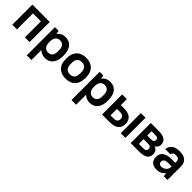

<svg xmlns="http://www.w3.org/2000/svg" viewBox="304 -1841 3372 3372"><g transform="rotate(45 1990.0 -154.5)"><path d="M379 -398H181V0H65V-500H495V0H379Z M887 9Q793 9 741 -50V200H625V-500H716L727 -432Q753 -471 793.5 -490Q834 -509 887 -509Q930 -509 966.5 -493.5Q1003 -478 1029 -447.5Q1055 -417 1070 -371.5Q1085 -326 1085 -266V-234Q1085 -174 1070 -129Q1055 -84 1028.5 -53Q1002 -22 966 -6.5Q930 9 887 9ZM852 -99Q905 -99 934 -131Q963 -163 963 -234V-266Q963 -335 933 -368Q903 -401 852 -401Q804 -401 773.5 -368Q743 -335 741 -272V-234Q741 -168 772.5 -133.5Q804 -99 852 -99Z M1395 9Q1282 9 1218.5 -55Q1155 -119 1155 -234V-266Q1155 -323 1171.5 -368Q1188 -413 1219.5 -444.5Q1251 -476 1295 -492.5Q1339 -509 1395 -509Q1508 -509 1571.5 -445Q1635 -381 1635 -266V-234Q1635 -177 1618.5 -132Q1602 -87 1570.5 -55.5Q1539 -24 1494.5 -7.5Q1450 9 1395 9ZM1395 -99Q1452 -99 1482.5 -132Q1513 -165 1513 -234V-266Q1513 -334 1481.5 -367.5Q1450 -401 1395 -401Q1338 -401 1307.5 -368Q1277 -335 1277 -266V-234Q1277 -166 1308.5 -132.5Q1340 -99 1395 -99Z M1997 9Q1903 9 1851 -50V200H1735V-500H1826L1837 -432Q1863 -471 1903.5 -490Q1944 -509 1997 -509Q2040 -509 2076.5 -493.5Q2113 -478 2139 -447.5Q2165 -417 2180 -371.5Q2195 -326 2195 -266V-234Q2195 -174 2180 -129Q2165 -84 2138.5 -53Q2112 -22 2076 -6.5Q2040 9 1997 9ZM1962 -99Q2015 -99 2044 -131Q2073 -163 2073 -234V-266Q2073 -335 2043 -368Q2013 -401 1962 -401Q1914 -401 1883.5 -368Q1853 -335 1851 -272V-234Q1851 -168 1882.5 -133.5Q1914 -99 1962 -99Z M2295 -500H2411V-350H2485Q2600 -350 2652.5 -303Q2705 -256 2705 -175Q2705 -94 2652.5 -47Q2600 0 2485 0H2295ZM2759 -500H2875V0H2759ZM2411 -255V-95H2490Q2538 -95 2560.5 -116Q2583 -137 2583 -175Q2583 -213 2560.5 -234Q2538 -255 2490 -255Z M3005 -500H3200Q3256 -500 3295 -490Q3334 -480 3358.5 -461.5Q3383 -443 3394 -417Q3405 -391 3405 -359Q3405 -329 3390 -303Q3375 -277 3343 -259Q3386 -242 3405.5 -212Q3425 -182 3425 -146Q3425 -112 3414 -85Q3403 -58 3378.5 -39Q3354 -20 3315 -10Q3276 0 3220 0H3005ZM3117 -210V-92H3220Q3266 -92 3284.5 -107.5Q3303 -123 3303 -151Q3303 -179 3284.5 -194.5Q3266 -210 3220 -210ZM3117 -408V-300H3200Q3248 -300 3265.5 -314Q3283 -328 3283 -354Q3283 -380 3265.5 -394Q3248 -408 3200 -408Z M3655 9Q3574 9 3532 -31Q3490 -71 3490 -142Q3490 -181 3502.5 -212.5Q3515 -244 3542.5 -265.5Q3570 -287 3613.5 -298.5Q3657 -310 3720 -310H3804V-340Q3804 -376 3784.5 -394.5Q3765 -413 3720 -413Q3678 -413 3659 -397Q3640 -381 3636 -355H3510Q3514 -422 3564.5 -465.5Q3615 -509 3720 -509Q3820 -509 3870 -463Q3920 -417 3920 -340V0H3829L3817 -69Q3791 -31 3749.5 -11Q3708 9 3655 9ZM3675 -87Q3703 -87 3726.5 -96.5Q3750 -106 3767 -122.5Q3784 -139 3794 -160Q3804 -181 3804 -205V-220H3720Q3660 -220 3636 -200Q3612 -180 3612 -146Q3612 -119 3628.5 -103Q3645 -87 3675 -87Z"/></g></svg>

Font: PT Root UI Web Bold
Style: Regular
Weight: 700
Designer: Vitaly Kuzmin
Foundry: ParaType Ltd.
Version: Version 1.000W